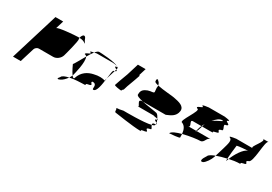

<svg xmlns="http://www.w3.org/2000/svg" viewBox="14 -1350 2563 1807"><g transform="rotate(30 1295.5 -446.0)"><path d="M106 -188H190L238 -344C243 -360 262 -375 279 -375H435C470 -375 506 -403 517 -438C522 -454 569 -627 560 -640V-654H542C514 -654 329 -640 323 -622L350 -710H266ZM560 -654C563 -678 579 -694 586 -694C610 -694 608 -660 623 -646C621 -638 635 -638 627 -632C611 -647 588 -653 560 -654Z M629 -409C629 -409 657 -345 681 -314L682 -318C687 -335 727 -486 702 -532C670 -478 640 -420 629 -409ZM588 -244C562 -216 572 -210 598 -222C620 -231 645 -256 663 -282C626 -274 594 -262 588 -244ZM681 -545C663 -562 757 -577 712 -589C709 -595 730 -600 748 -603C733 -584 718 -559 702 -532C697 -540 690 -545 681 -545ZM748 -603C768 -607 785 -608 762 -608H950C947 -608 988 -605 1000 -599C955 -625 807 -632 787 -632C776 -632 763 -621 748 -603ZM663 -282C670 -293 677 -304 681 -314C694 -297 705 -290 710 -306C732 -377 788 -412 848 -424C894 -436 945 -434 964 -423L973 -452C964 -381 952 -295 916 -295C894 -295 934 -358 873 -358C844 -340 919 -325 841 -313C803 -301 869 -295 791 -295C778 -295 715 -293 663 -282ZM988 -589C981 -583 998 -576 1009 -569L1012 -580C1014 -587 1011 -592 1004 -597C1006 -595 1002 -592 988 -589ZM1000 -599C1002 -598 1003 -598 1004 -597C1003 -598 1001 -598 1000 -599ZM993 -545C984 -545 979 -502 973 -452L1003 -548ZM1003 -548 1009 -569C1020 -562 1025 -556 1003 -548Z M1071 -438C1068 -428 1135 -420 1146 -420C1148 -420 1153 -427 1158 -438H1163L1177 -484C1200 -542 1226 -620 1228 -626C1229 -628 1226 -630 1222 -632L1246 -710H1162L1123 -583C1100 -525 1073 -444 1071 -438Z M1193 -251C1201 -239 1191 -214 1209 -214C1209 -214 1414 -182 1486 -182C1536 -182 1447 -188 1535 -200C1585 -212 1490 -227 1567 -244C1587 -244 1564 -266 1558 -284C1480 -264 1276 -267 1261 -267C1195 -250 1185 -263 1193 -251ZM1303 -470C1298 -454 1333 -442 1377 -432H1624C1663 -449 1719 -467 1727 -532C1732 -586 1673 -600 1609 -612C1596 -616 1487 -622 1425 -636C1427 -626 1426 -617 1424 -610L1428 -566C1423 -549 1401 -559 1363 -546C1337 -534 1302 -523 1303 -470ZM1384 -658C1376 -689 1400 -687 1402 -675C1415 -668 1423 -652 1425 -636C1399 -642 1381 -649 1384 -658ZM1355 -370C1389 -370 1302 -432 1374 -432H1377C1438 -419 1517 -410 1539 -404C1552 -401 1564 -381 1575 -360C1553 -366 1504 -370 1543 -370ZM1575 -360C1576 -357 1578 -354 1579 -351H1581C1588 -354 1584 -357 1575 -360ZM1558 -284C1554 -296 1557 -307 1586 -307C1587 -308 1588 -308 1589 -309C1589 -306 1589 -303 1588 -301C1586 -294 1575 -288 1558 -284ZM1579 -351C1583 -342 1586 -331 1588 -323C1573 -333 1540 -343 1579 -351ZM1588 -323C1589 -318 1589 -313 1589 -309C1599 -314 1595 -318 1588 -323Z M1739 -298C1753 -299 1856 -306 1849 -316C1849 -329 1849 -341 1848 -353C1795 -339 1749 -321 1739 -298ZM1796 -445C1751 -445 1899 -632 1853 -632C1814 -650 1915 -664 1885 -676C1856 -689 1963 -695 1935 -695H2122C2094 -695 2199 -689 2161 -676C2124 -664 2218 -650 2166 -632C2120 -632 2193 -570 2147 -570C2095 -552 2177 -538 2115 -526C2054 -514 2128 -508 2065 -508H1976L1986 -541C1980 -530 1974 -519 1969 -508H1878C1832 -508 1905 -445 1859 -445H1948C1945 -433 1949 -437 1953 -445H2109C2063 -445 2073 -382 2027 -382C2001 -382 1919 -372 1848 -353C1844 -398 1828 -432 1796 -445ZM1956 -474C1952 -460 1949 -451 1948 -445H1953C1957 -453 1963 -464 1963 -464L1976 -508H1969C1963 -496 1959 -485 1956 -474ZM2026 -597C2076 -635 2150 -654 2108 -654C2083 -654 2053 -630 2026 -597Z M2155 -289C2122 -241 2117 -210 2151 -222C2176 -235 2209 -286 2219 -318L2224 -334C2188 -320 2160 -305 2155 -289ZM2252 -550C2232 -563 2337 -569 2303 -569H2490C2454 -569 2579 -694 2528 -694H2591C2555 -694 2566 -444 2515 -444C2473 -426 2550 -412 2482 -400C2430 -388 2502 -382 2433 -382C2421 -382 2387 -377 2345 -368C2367 -426 2420 -516 2467 -527C2438 -525 2371 -521 2348 -514C2342 -473 2335 -402 2333 -365C2297 -357 2257 -346 2224 -334L2253 -430C2270 -490 2287 -538 2252 -550ZM2341 -509 2342 -512C2341 -511 2340 -510 2341 -509ZM2333 -365C2332 -341 2333 -332 2339 -352C2341 -357 2343 -362 2345 -368Z"/></g></svg>

Font: bitstorm
Style: obl
Weight: 400
Version: Version 0.2